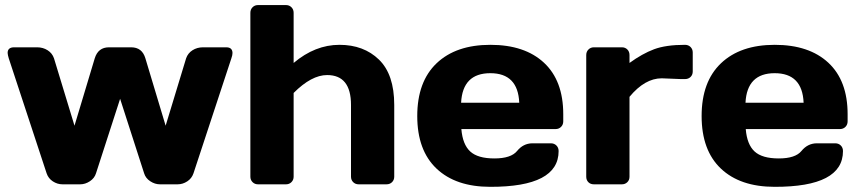

<svg xmlns="http://www.w3.org/2000/svg" viewBox="-20 -720 3361 750"><path d="M14.2 -492.2Q10.3 -504.9 9.8 -513.2Q9.8 -534.7 34.2 -535.2H125Q147.9 -535.2 166 -523.7Q184.1 -512.2 190.9 -492.2L271 -229L350.1 -492.2Q363.3 -535.2 405.8 -535.2H492.2Q535.2 -535.2 547.9 -492.2L627 -229L707 -492.2Q713.9 -512.2 731.9 -523.7Q750 -535.2 772.9 -535.2H863.8Q887.7 -535.2 888.2 -513.2Q888.2 -504.4 883.8 -492.2L735.8 -43Q729 -22.9 711.4 -11.5Q693.8 0 673.8 0H605Q585 0 566.9 -12Q548.8 -23.9 543 -43L449.2 -334L355 -43Q349.1 -23.9 331.1 -12Q313 0 293 0H224.1Q204.1 0 186.5 -11.5Q168.9 -22.9 162.1 -43Z M958 -29.8V-669.9Q958 -683.1 966.6 -691.7Q975.1 -700.2 987.8 -700.2H1097.2Q1109.9 -700.2 1118.4 -691.7Q1127 -683.1 1127 -669.9V-474.1Q1210.9 -544.9 1305.9 -544.9Q1400.9 -544.9 1460.4 -487.1Q1520 -429.2 1520 -310.1V-29.8Q1520 -17.1 1511.5 -8.5Q1502.9 0 1489.7 0H1380.9Q1368.2 0 1359.6 -8.5Q1351.1 -17.1 1351.1 -29.8V-310.1Q1351.1 -426.8 1257.8 -426.8Q1196.8 -426.8 1127 -356.9V-29.8Q1127 -17.1 1118.4 -8.5Q1109.9 0 1097.2 0H987.8Q975.1 0 966.6 -8.5Q958 -17.1 958 -29.8Z M2180.2 -273.9V-246.1Q2180.2 -232.9 2171.6 -224.4Q2163.1 -215.8 2149.9 -215.8H1782.2Q1787.1 -155.8 1816.7 -128.4Q1846.2 -101.1 1911.1 -101.1Q1976.1 -101.1 2000 -130.4Q2023.9 -159.7 2059.1 -160.2H2131.8Q2145 -160.2 2153.6 -151.6Q2162.1 -143.1 2162.1 -129.9Q2162.1 10.3 1895 9.8Q1760.3 9.8 1685.1 -61.5Q1609.9 -132.8 1609.9 -266.8Q1609.9 -400.9 1685.5 -472.9Q1761.2 -544.9 1895.5 -544.9Q2029.8 -544.9 2105 -474.9Q2180.2 -404.8 2180.2 -273.9ZM1781.2 -318.8H2008.3Q2003.4 -434.1 1895.3 -434.1Q1787.1 -434.1 1781.2 -318.8Z M2640.1 -411.1 2564.9 -414.1Q2499 -414.1 2439 -341.8V-29.8Q2439 -16.6 2430.4 -8.3Q2421.9 0 2409.2 0H2299.8Q2286.6 0 2278.3 -8.3Q2270 -16.6 2270 -29.8V-504.9Q2270 -518.1 2278.6 -526.6Q2287.1 -535.2 2299.8 -535.2H2409.2Q2422.4 -535.2 2430.7 -526.6Q2439 -518.1 2439 -504.9V-474.1Q2488.8 -510.3 2534.9 -527.6Q2581.1 -544.9 2655.8 -544.9Q2668.9 -544.9 2677.5 -536.4Q2686 -527.8 2686 -515.1V-440.9Q2686 -427.7 2677.5 -419.4Q2668.9 -411.1 2655.8 -411.1Z M3291 -273.9V-246.1Q3291 -232.9 3282.5 -224.4Q3273.9 -215.8 3260.7 -215.8H2893.1Q2897.9 -155.8 2927.5 -128.4Q2957 -101.1 3022 -101.1Q3086.9 -101.1 3110.8 -130.4Q3134.8 -159.7 3169.9 -160.2H3242.7Q3255.9 -160.2 3264.4 -151.6Q3272.9 -143.1 3272.9 -129.9Q3272.9 10.3 3005.9 9.8Q2871.1 9.8 2795.9 -61.5Q2720.7 -132.8 2720.7 -266.8Q2720.7 -400.9 2796.4 -472.9Q2872.1 -544.9 3006.3 -544.9Q3140.6 -544.9 3215.8 -474.9Q3291 -404.8 3291 -273.9ZM2892.1 -318.8H3119.1Q3114.3 -434.1 3006.1 -434.1Q2897.9 -434.1 2892.1 -318.8Z"/></svg>

Font: Days One
Style: Regular
Weight: 400
Designer: Alexander Kalachev, Alexey Maslov, Jovanny Lemonad
Foundry: Alexander Kalachev, Alexey Maslov, Jovanny Lemonad
Version: Version 1.002